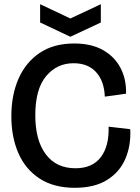

<svg xmlns="http://www.w3.org/2000/svg" viewBox="-20 -881 665 914"><path d="M336 13Q236 13 168.5 -31Q101 -75 67.5 -152Q34 -229 34 -327Q34 -429 68.5 -507Q103 -585 169.5 -629.5Q236 -674 333 -674Q415 -674 470.5 -642.5Q526 -611 554 -557Q582 -503 580 -435L479 -421Q476 -495 437.5 -537.5Q399 -580 330 -580Q251 -580 199.5 -518.5Q148 -457 148 -332Q148 -213 198 -146.5Q248 -80 339 -80Q420 -80 460 -133Q500 -186 497 -278L600 -266Q604 -189 577 -125.5Q550 -62 490 -24.5Q430 13 336 13ZM171 -861 315 -793 460 -861V-774L315 -706L171 -774Z"/></svg>

Font: Bricolage Grotesque 48pt Medium
Style: Regular
Weight: 500
Designer: Mathieu Triay
Foundry: Atelier Triay
Version: Version 1.000; ttfautohint (v1.8.4.7-5d5b);gftools[0.9.32]